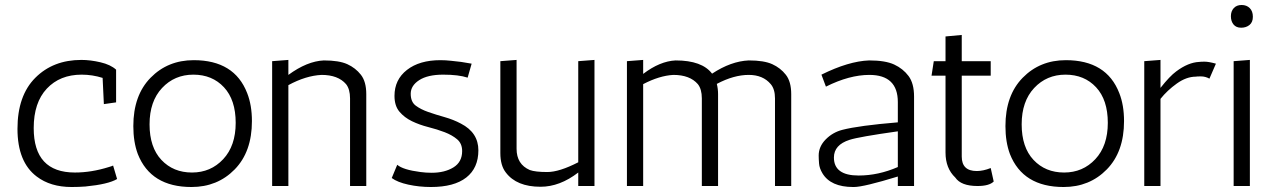

<svg xmlns="http://www.w3.org/2000/svg" viewBox="-20 -745 5098 769"><path d="M391 -433Q350 -446 307 -446Q220 -446 167.5 -390Q115 -334 115 -232Q115 -54 280 -54Q346 -54 416 -76Q430 -80 433 -82L449 -28Q414 -7 322 2Q296 4 267 4Q182 4 127 -38Q50 -96 50 -229Q50 -362 121.5 -433.5Q193 -505 306 -505Q342 -505 382.5 -495.5Q423 -486 445 -466V-335L396 -328Z M532 -128Q514 -176 514 -240Q514 -363 583 -433.5Q652 -504 756 -504Q919 -504 970 -372Q989 -324 989 -260Q989 -137 920 -66.5Q851 4 747 4Q584 4 532 -128ZM579 -247Q579 -155 626.5 -104.5Q674 -54 749 -54Q824 -54 874 -107.5Q924 -161 924 -253Q924 -345 877 -395.5Q830 -446 754.5 -446Q679 -446 629 -392.5Q579 -339 579 -247Z M1135 -445Q1210 -500 1277 -503Q1338 -503 1371 -488Q1404 -473 1425.5 -445.5Q1447 -418 1447 -368V0H1382V-351Q1382 -388 1366 -408Q1334 -445 1268 -445Q1205 -442 1135 -404V0H1070V-500L1135 -505Z M1853 -434Q1817 -446 1755 -446Q1693 -446 1659 -424Q1625 -402 1625 -369.5Q1625 -337 1645 -322Q1665 -307 1695 -296.5Q1725 -286 1760.5 -276Q1796 -266 1826 -250Q1896 -214 1896 -143Q1896 -72 1847.5 -34Q1799 4 1706 4Q1659 4 1615.5 -5.5Q1572 -15 1549 -32L1571 -85Q1594 -65 1664 -56Q1686 -53 1709 -53Q1761 -53 1796 -74.5Q1831 -96 1831 -140Q1831 -170 1811 -187Q1791 -204 1761 -215.5Q1731 -227 1695.5 -236Q1660 -245 1630 -259.5Q1600 -274 1580 -297.5Q1560 -321 1560 -361Q1560 -426 1610 -465Q1660 -504 1744 -504Q1765 -504 1787 -501.5Q1809 -499 1827 -497L1869 -490Z M2102 -64Q2124 -56 2172 -56Q2220 -56 2296 -95V-500L2361 -505V0H2296V-54Q2222 3 2145 3Q2049 3 2006 -54Q1984 -82 1984 -132V-500L2049 -505V-149Q2049 -87 2102 -64Z M2677 -445Q2621 -442 2556 -408V0H2491V-500L2556 -505V-449Q2623 -500 2686 -503Q2792 -503 2832 -450Q2908 -500 2979 -503Q3040 -503 3073 -488Q3106 -473 3127.5 -445.5Q3149 -418 3149 -368V0H3084V-351Q3084 -388 3067 -408Q3036 -445 2979 -445Q2919 -445 2851 -409Q2856 -389 2856 -368V0H2791V-351Q2791 -388 2775 -408Q2743 -445 2677 -445Z M3270 -446Q3379 -500 3461 -503Q3526 -503 3561.5 -486.5Q3597 -470 3619 -440.5Q3641 -411 3641 -358V0H3576V-38Q3439 4 3400 4Q3398 4 3397 4Q3307 4 3274 -51Q3262 -71 3260.5 -90Q3259 -109 3259 -122Q3259 -158 3287 -186.5Q3315 -215 3354 -225Q3420 -242 3576 -255V-336Q3576 -445 3462 -445Q3382 -445 3288 -398ZM3320 -114Q3320 -42 3419 -42Q3498 -42 3576 -76V-219Q3420 -197 3383 -185Q3320 -165 3320 -114Z M3960 -18Q3942 0 3895 0Q3829 0 3806 -34Q3767 -71 3767 -134V-442H3711L3720 -500H3767V-599L3832 -605V-500H3948V-442H3832V-118Q3832 -60 3892 -60Q3918 -60 3948 -72Z M4025 -128Q4007 -176 4007 -240Q4007 -363 4076 -433.5Q4145 -504 4249 -504Q4412 -504 4463 -372Q4482 -324 4482 -260Q4482 -137 4413 -66.5Q4344 4 4240 4Q4077 4 4025 -128ZM4072 -247Q4072 -155 4119.5 -104.5Q4167 -54 4242 -54Q4317 -54 4367 -107.5Q4417 -161 4417 -253Q4417 -345 4370 -395.5Q4323 -446 4247.5 -446Q4172 -446 4122 -392.5Q4072 -339 4072 -247Z M4824 -430Q4808 -439 4790 -439Q4772 -439 4770 -438Q4732 -438 4693.5 -410.5Q4655 -383 4628 -349V0H4563V-500L4628 -505V-393Q4665 -440 4691 -459Q4739 -495 4783 -497Q4789 -498 4805 -498Q4821 -498 4850 -490Z M4986 -505V0H4921V-500ZM4951 -634Q4931 -634 4920.5 -647Q4910 -660 4910 -680Q4910 -700 4921.5 -712.5Q4933 -725 4953 -725Q4973 -725 4985.5 -712.5Q4998 -700 4998 -678Q4998 -656 4984.5 -645Q4971 -634 4951 -634Z"/></svg>

Font: Antic
Style: Regular
Weight: 400
Version: Version 1.0002